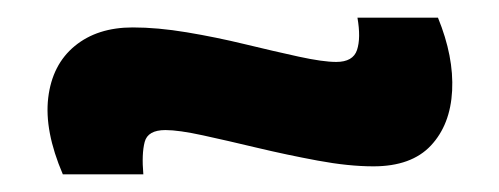

<svg xmlns="http://www.w3.org/2000/svg" viewBox="-20 -432 564 217"><path d="M402 -244Q374 -244 339 -250.5Q304 -257 270.5 -265Q237 -273 209.5 -279Q182 -285 167 -285Q147 -285 143.5 -271.5Q140 -258 142 -235H51Q30 -284 34.5 -321.5Q39 -359 64.5 -380Q90 -401 130 -401Q158 -401 191 -395.5Q224 -390 257 -382Q290 -374 317.5 -368Q345 -362 360 -362Q379 -362 383.5 -375.5Q388 -389 384 -412H475Q493 -368 491 -329.5Q489 -291 467 -267.5Q445 -244 402 -244Z"/></svg>

Font: Bricolage Grotesque 48pt Condensed ExtraBold
Style: Bold
Weight: 700
Version: Version 1.000;gftools[0.9.30]